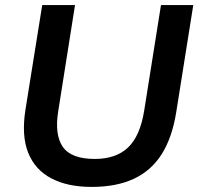

<svg xmlns="http://www.w3.org/2000/svg" viewBox="-20 -725 780 755"><path d="M340 10Q246 10 182 -23.5Q118 -57 91 -124Q64 -191 80 -293L146 -705H275L209 -288Q194 -195 227 -147.5Q260 -100 353 -100Q436 -100 483.5 -145Q531 -190 547 -290L613 -705H740L673 -284Q657 -184 616 -119Q575 -54 506.5 -22Q438 10 340 10Z"/></svg>

Font: Mulish ExtraLight
Style: Bold Italic
Weight: 700
Italic angle: -9°
Version: Version 3.603